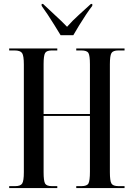

<svg xmlns="http://www.w3.org/2000/svg" viewBox="-20 -962 683 982"><path d="M27 0V-10H58Q85 -10 93.5 -23.5Q102 -37 102 -81V-632Q102 -677 93 -690.5Q84 -704 54 -704H27V-714H273V-704H245Q218 -704 210.5 -690.5Q203 -677 203 -634V-379H440V-633Q440 -677 432.5 -690.5Q425 -704 396 -704H370V-714H617V-704H586Q558 -704 550 -690.5Q542 -677 542 -633V-81Q542 -37 550 -23.5Q558 -10 586 -10H617V0H370V-10H397Q425 -10 432.5 -24Q440 -38 440 -84V-369H203V-81Q203 -37 210.5 -23.5Q218 -10 245 -10H273V0ZM290 -782Q276 -805 259 -832.5Q242 -860 224.5 -886.5Q207 -913 193 -932V-942H200Q228 -915 261 -885Q294 -855 323 -825Q350 -856 383 -885.5Q416 -915 445 -942H452V-932Q437 -913 419.5 -886.5Q402 -860 385 -832.5Q368 -805 355 -782Z"/></svg>

Font: Noto Serif Display ExtraCondensed Medium
Style: Regular
Weight: 500
Width: 2
Designer: Monotype Design Team
Foundry: Monotype Imaging Inc.
Version: Version 2.009